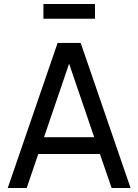

<svg xmlns="http://www.w3.org/2000/svg" viewBox="-20 -933 686 953"><path d="M195.5 -913H451.5V-840H195.5ZM628 0H534L476 -168.5H170L112.5 0H18.5L266 -720H380.5ZM447.5 -252 323 -617 198.5 -252Z"/></svg>

Font: Vela Sans Med
Style: Regular
Weight: 500
Designer: Principal design: Mikhail Sharanda - project Manrope.
Design modification: Ravid Balaliev
Foundry: Mikhail Sharanda
Version: Version 1.001